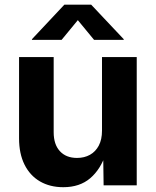

<svg xmlns="http://www.w3.org/2000/svg" viewBox="-20 -779 654 807"><path d="M246.1 7.8Q189.9 7.8 147.9 -16.6Q106 -41 83 -87.2Q60.1 -133.3 60.1 -197.3V-539.1H205.6V-223.1Q205.6 -171.9 231.7 -143.6Q257.8 -115.2 303.7 -115.2Q334.5 -115.2 358.2 -128.4Q381.8 -141.6 395.3 -167.2Q408.7 -192.9 408.7 -229.5V-539.1H554.7V0H415.5L413.6 -135.7H425.8Q403.3 -67.4 359.1 -29.8Q314.9 7.8 246.1 7.8ZM238.8 -611.3H114.3V-614.3L250.5 -759.3H363.3L500 -614.3V-611.3H375.5L307.1 -694.3Z"/></svg>

Font: Inter 18pt
Style: Bold
Weight: 700
Designer: Rasmus Andersson
Foundry: rsms
Version: Version 4.001;git-66647c0bb